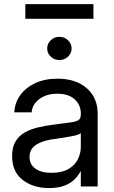

<svg xmlns="http://www.w3.org/2000/svg" viewBox="-20 -909 558 936"><path d="M218.8 7.8Q142.1 7.8 90.6 -31.7Q39.1 -71.3 39.1 -148.4Q39.1 -192.9 56.4 -220.7Q73.7 -248.5 102.8 -264.4Q131.8 -280.3 168.7 -288.6Q205.6 -296.9 244.1 -301.8Q293.5 -308.6 321.8 -312Q350.1 -315.4 362.1 -323.2Q374 -331.1 374 -350.6V-355.5Q374 -397.5 344 -424.8Q314 -452.1 259.8 -452.1Q206.1 -452.1 171.6 -426Q137.2 -399.9 134.3 -361.3H49.8Q52.2 -408.7 79.1 -445.6Q106 -482.4 152.3 -503.9Q198.7 -525.4 259.8 -525.4Q350.1 -525.4 403.1 -478.8Q456.1 -432.1 456.1 -355.5V0H374V-73.2H372.1Q362.8 -54.7 344.7 -35.9Q326.7 -17.1 296.1 -4.6Q265.6 7.8 218.8 7.8ZM230.5 -66.4Q281.2 -66.4 313 -84.7Q344.7 -103 359.4 -132.3Q374 -161.6 374 -195.3V-259.8Q364.7 -251 324.7 -243.9Q284.7 -236.8 240.2 -230.5Q210.4 -226.6 183.8 -217Q157.2 -207.5 140.6 -190.2Q124 -172.9 124 -143.6Q124 -107.4 152.6 -86.9Q181.2 -66.4 230.5 -66.4ZM435.5 -888.7V-817.4H103.5V-888.7ZM269.5 -616.2Q245.1 -616.2 227.5 -632.8Q210 -649.4 210 -672.9Q210 -696.3 227.5 -712.9Q245.1 -729.5 269.5 -729.5Q293.9 -729.5 311.5 -712.9Q329.1 -696.3 329.1 -672.9Q329.1 -649.4 311.5 -632.8Q293.9 -616.2 269.5 -616.2Z"/></svg>

Font: Inter Display
Style: Regular
Weight: 400
Designer: Rasmus Andersson
Foundry: rsms
Version: Version 4.000;git-37864ae